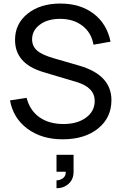

<svg xmlns="http://www.w3.org/2000/svg" viewBox="-20 -754 670 1060"><path d="M325.7 15.1Q210.4 15.1 131.8 -43Q53.2 -101.1 35.2 -199.7L127 -213.9Q144.5 -144.5 197.5 -106.9Q250.5 -69.3 330.1 -69.3Q407.2 -69.3 455.1 -104.7Q502.9 -140.1 502.9 -196.8Q502.9 -271.5 402.3 -301.3L219.2 -356Q63 -402.3 63 -533.7Q63 -623 132.8 -678.7Q202.6 -734.4 313 -734.4Q423.3 -734.4 496.8 -678.5Q570.3 -622.6 590.3 -523.9L496.1 -507.3Q484.9 -573.2 435.3 -611.6Q385.7 -649.9 312 -649.9Q242.7 -649.9 200 -617.9Q157.2 -585.9 157.2 -537.1Q157.2 -499 184.8 -474.9Q212.4 -450.7 277.8 -432.1L414.1 -392.6Q595.2 -341.3 595.2 -201.2Q595.2 -104 521.2 -44.4Q447.3 15.1 325.7 15.1ZM292 241.7Q310.1 241.7 326.4 230.7Q342.8 219.7 342.8 198.2V194.3H292V100.6H386.2V194.3Q386.2 235.8 358.9 260.5Q331.5 285.2 292 285.2Z"/></svg>

Font: Vela Sans Med
Style: Regular
Weight: 500
Designer: Principal design: Mikhail Sharanda - project Manrope.
Design modification: Ravid Balaliev
Foundry: Mikhail Sharanda
Version: Version 1.001